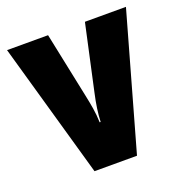

<svg xmlns="http://www.w3.org/2000/svg" viewBox="-105 -646 702 739"><g transform="rotate(-20 245.5 -276.5)"><path d="M159 0 2 -553H170L226 -284Q232 -256 236.5 -228.5Q241 -201 242 -170H246Q247 -196 251 -224Q255 -252 262 -283L321 -553H489L333 0Z"/></g></svg>

Font: Noto Sans Tamil ExtraCondensed Black
Style: Regular
Weight: 900
Width: 2
Designer: Jelle Bosma - Monotype Design Team
Foundry: Monotype Imaging Inc.
Version: Version 2.004; ttfautohint (v1.8.4.7-5d5b)